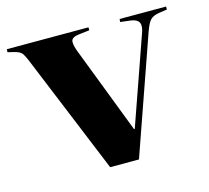

<svg xmlns="http://www.w3.org/2000/svg" viewBox="-86 -612 770 707"><g transform="rotate(-15 299.0 -259.0)"><path d="M251 0 68.8 -443.8Q55.2 -478 47.4 -487.1Q39.6 -496.1 19 -501L-4.9 -506.8L-3.9 -518.1H307.1V-506.8L266.1 -502Q243.2 -499.5 238 -488.5Q232.9 -477.5 243.2 -448.2L372.1 -112.8H375L491.2 -443.8Q501.5 -470.2 495.4 -484.4Q489.3 -498.5 464.8 -502L424.8 -506.8L425.8 -518.1H603V-506.8L570.8 -502Q548.8 -498 538.6 -487.5Q528.3 -477.1 517.1 -445.8L360.8 0Z"/></g></svg>

Font: Display Regular
Style: Bold
Weight: 700
Designer: Latin by Veronika Burian and Jose Scaglione. Greek by Irene Vlachou. Cyrillic by Vera Evstafieva.
Foundry: TypeTogether
Version: Version 3.002